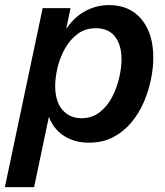

<svg xmlns="http://www.w3.org/2000/svg" viewBox="-46 -560 662 770"><path d="M-26.4 190.4 125 -527.3H236.8L215.8 -426.3L213.4 -435.1Q248.5 -489.7 294.2 -514.6Q339.8 -539.6 391.1 -539.6Q474.6 -539.6 521.7 -482.4Q568.8 -425.3 568.8 -329.1Q568.8 -287.6 559.3 -241Q549.8 -194.3 530.3 -149.4Q510.7 -104.5 480 -67.9Q449.2 -31.2 407.2 -9.5Q365.2 12.2 310.5 12.2Q245.6 12.2 200.4 -22.2Q155.3 -56.6 141.6 -121.1L156.2 -120.6L90.8 190.4ZM280.8 -85.9Q323.2 -85.9 353.8 -109.9Q384.3 -133.8 403.6 -170.9Q422.9 -208 432.1 -248.5Q441.4 -289.1 441.4 -321.8Q441.4 -379.4 415.3 -413.1Q389.2 -446.8 338.9 -446.8Q295.9 -446.8 265.1 -423.8Q234.4 -400.9 214.4 -365Q194.3 -329.1 184.8 -289.1Q175.3 -249 175.3 -215.3Q175.3 -153.3 204.3 -119.6Q233.4 -85.9 280.8 -85.9Z"/></svg>

Font: Schibsted Grotesk SemiBold
Style: Italic
Weight: 600
Italic angle: -12°
Designer: Bakken & Baeck AS, Henrik Kongsvoll
Foundry: Schibsted ASA
Version: Version 1.100;gftools[0.9.25]